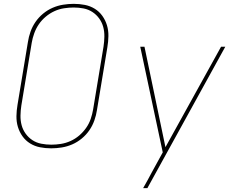

<svg xmlns="http://www.w3.org/2000/svg" viewBox="-20 -763 1240 998"><path d="M246 8Q216 8 188 2.5Q160 -3 136.5 -17.5Q113 -32 97 -54.5Q81 -77 73 -103.5Q65 -130 65.5 -159.5Q66 -189 71 -218L125 -544Q129 -571 138.5 -598Q148 -625 164.5 -649Q181 -673 204 -692Q227 -711 253.5 -722.5Q280 -734 308 -738.5Q336 -743 363 -743Q393 -743 421 -737.5Q449 -732 472.5 -717.5Q496 -703 512 -680.5Q528 -658 536 -631.5Q544 -605 543.5 -575.5Q543 -546 538 -517L484 -191Q480 -164 470.5 -137Q461 -110 444.5 -86Q428 -62 405 -43Q382 -24 355.5 -12.5Q329 -1 301 3.5Q273 8 246 8ZM247 -11Q271 -11 296.5 -15Q322 -19 346.5 -30Q371 -41 391.5 -58.5Q412 -76 427.5 -98Q443 -120 451.5 -145Q460 -170 464 -194L518 -520Q522 -546 522.5 -572.5Q523 -599 516.5 -623Q510 -647 495.5 -667Q481 -687 460.5 -700.5Q440 -714 415 -719Q390 -724 363 -724Q339 -724 313 -720Q287 -716 263 -705Q239 -694 218 -676.5Q197 -659 182 -637Q167 -615 158 -590Q149 -565 145 -541L91 -215Q87 -189 86.5 -162.5Q86 -136 92.5 -112Q99 -88 113.5 -68Q128 -48 148.5 -34.5Q169 -21 194.5 -16Q220 -11 247 -11ZM724 215Q736 194 747.5 173Q759 152 770 131L826 29L709 -520H731L840 2L1129 -520H1151L746 215Z"/></svg>

Font: Iosevka Aile Thin Oblique
Style: Regular
Weight: 100
Italic angle: -9°
Designer: Belleve Invis
Foundry: Belleve Invis
Version: Version 31.1.0; ttfautohint (v1.8.4)